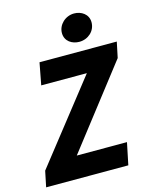

<svg xmlns="http://www.w3.org/2000/svg" viewBox="-130 -937 814 1020"><g transform="rotate(-15 276.5 -427.0)"><path d="M-5 0H447L472 -121H196L540 -565L558 -651H133L110 -530H361L13 -87ZM366 -701C415 -701 455 -737 455 -785C455 -830 416 -854 377 -854C328 -854 288 -815 288 -770C288 -724 327 -701 366 -701Z"/></g></svg>

Font: Source Sans Pro
Style: Bold Italic
Weight: 700
Italic angle: -11°
Designer: Paul D. Hunt
Foundry: Adobe Systems Incorporated
Version: Version 3.006;hotconv 1.0.111;makeotfexe 2.5.65597